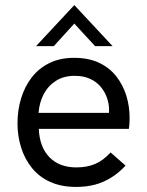

<svg xmlns="http://www.w3.org/2000/svg" viewBox="-20 -729 580 757"><path d="M280 8Q222 8 178.5 -11.5Q135 -31 106.5 -66Q78 -101 63.5 -146.5Q49 -192 49 -243Q49 -294 63 -340.5Q77 -387 104.5 -423Q132 -459 174 -480Q216 -501 272 -501Q329 -501 370.5 -481.5Q412 -462 438.5 -428Q465 -394 478 -352Q491 -310 491 -265Q491 -261 490.5 -246.5Q490 -232 488 -221H133Q136 -149 175 -109Q214 -69 281 -69Q324 -69 356 -83Q388 -97 416 -128L475 -76Q448 -47 418 -28.5Q388 -10 354.5 -1Q321 8 280 8ZM407 -264Q409 -272 409.5 -280Q410 -288 410 -296Q410 -320 401.5 -344Q393 -368 376.5 -387.5Q360 -407 334.5 -418.5Q309 -430 274 -430Q231 -430 200 -410Q169 -390 152 -357Q135 -324 132 -284H435ZM122 -547 273 -709 424 -547H355L273 -636L192 -547Z"/></svg>

Font: Hanken Grotesk
Style: Regular
Weight: 400
Designer: Alfredo Marco Pradil
Foundry: Hanken Design Co.
Version: Version 3.013